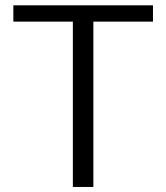

<svg xmlns="http://www.w3.org/2000/svg" viewBox="-20 -724 637 736"><path d="M566.4 -641.1H345.2H337.9V-633.8V-7.3H259.3V-633.8V-641.1H252H31.2V-703.6H566.4Z"/></svg>

Font: Vazir Light FD-UI
Style: Light-FD-UI
Weight: 300
Designer: Saber Rastikerdar
Foundry: Saber Rastikerdar
Version: Version 30.1.0